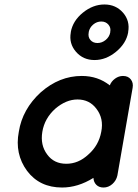

<svg xmlns="http://www.w3.org/2000/svg" viewBox="-20 -838 614 857"><path d="M296 -693V-695Q305 -745 350 -781.5Q395 -818 446 -818Q497 -818 529 -781.5Q561 -745 552 -695V-693Q543 -644 498 -607Q453 -570 402 -570Q351 -570 319 -607Q287 -644 296 -693ZM472 -693V-695Q476 -714 464 -728Q452 -742 432 -742Q412 -742 396 -728.5Q380 -715 376 -695V-693Q372 -673 383.5 -659.5Q395 -646 415 -646Q435 -646 451.5 -659.5Q468 -673 472 -693ZM257 -1Q157 -1 101 -75Q45 -151 64 -250Q80 -351 162 -426Q245 -499 345 -499Q417 -499 470 -457Q477 -475 493.5 -487Q510 -499 529 -499Q552 -499 564 -483.5Q576 -468 572 -446L504 -55Q499 -32 481.5 -16.5Q464 -1 442 -1Q422 -1 410 -13Q398 -25 397 -44Q328 -1 257 -1ZM227 -353Q179 -310 169 -250Q159 -190 191 -148Q221 -107 276 -107Q330 -107 374 -148Q421 -189 432 -250Q444 -309 410 -353Q379 -394 326 -394Q275 -394 227 -353Z"/></svg>

Font: Quicksand
Style: Bold Italic
Weight: 700
Italic angle: -12°
Designer: Andrew Paglinawan
Foundry: Andrew Paglinawan
Version: 1.002